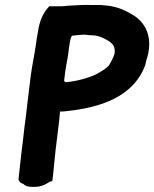

<svg xmlns="http://www.w3.org/2000/svg" viewBox="-20 -742 614 764"><path d="M102 -438C98 -407 96 -385 92 -356C88 -329 86 -299 82 -272C78 -241 74 -211 71 -180C65 -138 59 -73 54 -32V-26L56 -22C64 -10 71 -12 73 -10C85 4 111 2 128 1H129C154 -2 172 -15 178 -19L188 -21L191 -44C195 -81 200 -140 205 -176C209 -207 212 -236 216 -266C217 -276 217 -286 219 -298C228 -298 238 -299 247 -300C376 -314 510 -354 558 -483C560 -489 560 -494 561 -498C593 -588 562 -655 501 -687C478 -701 446 -715 412 -719C403 -720 393 -721 383 -722H349C319 -723 293 -722 266 -720L248 -719C243 -718 235 -718 226 -717H176C151 -691 137 -658 131 -615C128 -601 124 -575 122 -559C116 -518 108 -483 102 -438ZM235 -419 236 -428C239 -452 240 -463 244 -484L249 -511L252 -531C253 -539 259 -600 268 -600C285 -602 300 -604 317 -604C320 -604 327 -603 336 -602H338C365 -602 381 -596 398 -587C424 -573 440 -562 436 -530C434 -518 420 -492 413 -481C402 -469 382 -457 362 -446C333 -432 280 -417 240 -415C239 -416 240 -417 235 -419Z"/></svg>

Font: Hussar Pisanka
Style: BdKur
Weight: 700
Designer: Robert Jablonski
Foundry: Cannot Into Space Fonts
Version: Version 1.070